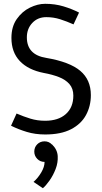

<svg xmlns="http://www.w3.org/2000/svg" viewBox="-20 -696 535 1008"><path d="M457 -197Q457 -139 431.5 -92Q406 -45 353 -17.5Q300 10 217 10Q165 10 120.5 -3.5Q76 -17 38 -36L67 -100Q104 -84 140 -73Q176 -62 217 -62Q286 -62 325.5 -97Q365 -132 365 -194Q365 -231 344.5 -254.5Q324 -278 289 -291.5Q254 -305 210 -313Q128 -329 84 -375.5Q40 -422 40 -497Q40 -556 68 -596Q96 -636 137 -656Q178 -676 217 -676Q269 -676 313.5 -662.5Q358 -649 395 -630L366 -568Q330 -584 295.5 -595Q261 -606 223 -606Q178 -606 149.5 -575.5Q121 -545 121 -500Q121 -408 223 -392Q346 -371 401.5 -324Q457 -277 457 -197ZM214 154Q191 154 175.5 138Q160 122 160 100Q160 77 175.5 61.5Q191 46 214 46Q237 46 253 63V62Q281 89 283 123.5Q285 158 272 191.5Q259 225 239.5 252.5Q220 280 205 292L156 259Q179 239 196.5 209.5Q214 180 214 154Z"/></svg>

Font: Epunda Sans
Style: Regular
Weight: 400
Designer: Simon Atzbach
Foundry: typofactur
Version: Version 2.204; ttfautohint (v1.8.4.7-5d5b)